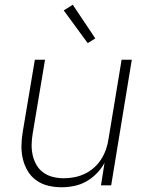

<svg xmlns="http://www.w3.org/2000/svg" viewBox="-20 -782 640 810"><path d="M240 8Q211 8 183.5 1.5Q156 -5 133.5 -21Q111 -37 97 -60.5Q83 -84 76.5 -111Q70 -138 70.5 -167.5Q71 -197 76 -226L127 -530H170L118 -219Q114 -196 113.5 -172.5Q113 -149 118 -127Q123 -105 134 -86Q145 -67 163 -54Q181 -41 203.5 -35.5Q226 -30 249 -30Q272 -30 294.5 -34.5Q317 -39 338 -49Q359 -59 377 -75Q395 -91 407.5 -111Q420 -131 427.5 -153Q435 -175 438 -197L493 -530H536L449 0H406L421 -95Q408 -71 388 -50.5Q368 -30 344 -16.5Q320 -3 293 2.5Q266 8 240 8ZM350 -600 249 -738 287 -762 382 -620Z"/></svg>

Font: Iosevka Curly XLtExObl
Style: Regular
Weight: 200
Width: 7
Italic angle: -9°
Monospace: yes
Designer: Belleve Invis
Foundry: Belleve Invis
Version: Version 11.0.1; ttfautohint (v1.8.3)